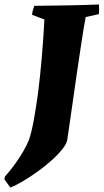

<svg xmlns="http://www.w3.org/2000/svg" viewBox="-52 -681 462 856"><path d="M-6 155 -32 119Q-32 116 -31.5 113Q-31 110 -30 106Q-9 83 12.5 53.5Q34 24 51 -5Q68 -34 77 -57Q89 -92 98.5 -145Q108 -198 117 -261Q127 -339 134.5 -427.5Q142 -516 146 -594L91 -615Q92 -626 94.5 -635.5Q97 -645 101 -655Q173 -656 245 -657Q317 -658 389 -661Q391 -641 389 -618L330 -605Q321 -557 311 -491Q301 -425 290 -350Q279 -275 268.5 -199.5Q258 -124 248 -58Q245 -40 226 -16Q207 8 178 34Q149 60 115.5 84Q82 108 50 127Q18 146 -6 155Z"/></svg>

Font: Labrada ExtraBold
Style: Italic
Weight: 800
Italic angle: -7°
Designer: Mercedes Jáuregui
Foundry: Omnibus-Type Team
Version: Version 1.000; ttfautohint (v1.8.4.7-5d5b)